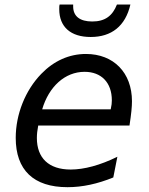

<svg xmlns="http://www.w3.org/2000/svg" viewBox="-20 -794 642 829"><path d="M371.6 -634.3C461.4 -634.3 521.5 -681.2 543 -774.4H484.9C465.8 -725.6 433.6 -701.2 378.4 -701.2C325.2 -701.2 295.9 -723.6 295.9 -766.1V-774.4H237.3C235.8 -769 235.8 -765.6 235.8 -754.4C235.8 -677.7 285.2 -634.3 371.6 -634.3ZM271.5 14.2C335.9 14.2 400.9 0 469.2 -27.8L486.8 -117.2C412.6 -80.6 343.3 -62 285.2 -62C189.9 -62 139.2 -112.3 139.2 -198.2C139.2 -215.3 141.1 -231 145 -252H539.1C546.9 -302.7 549.8 -333.5 549.8 -356.9C549.8 -480 470.7 -561 351.1 -561C278.8 -561 212.4 -531.2 158.2 -475.1C89.4 -404.3 47.9 -300.8 47.9 -198.7C47.9 -60.1 124.5 14.2 271.5 14.2ZM162.1 -321.8C190.9 -419.9 260.3 -483.9 345.2 -483.9C417 -483.9 462.9 -438 462.9 -360.8C462.9 -349.6 461.9 -339.4 458 -321.8Z"/></svg>

Font: Hack
Style: Oblique
Weight: 400
Italic angle: -12°
Monospace: yes
Designer: Christopher Simpkins
Foundry: Christopher Simpkins
Version: Version 2.010